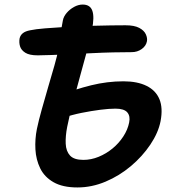

<svg xmlns="http://www.w3.org/2000/svg" viewBox="-20 -808 754 843"><path d="M320 15Q255 15 215 -8Q175 -31 156.5 -69Q138 -107 135.5 -152Q133 -197 142 -242Q150 -280 163.5 -328Q177 -376 191.5 -426Q206 -476 219 -520.5Q232 -565 237 -597Q242 -620 246 -654.5Q250 -689 256 -718Q259 -735 272.5 -751Q286 -767 305 -777.5Q324 -788 343 -788Q376 -788 385.5 -760.5Q395 -733 384 -679Q377 -641 362.5 -586.5Q348 -532 331 -471.5Q314 -411 299 -353.5Q284 -296 275 -251Q267 -210 268.5 -177Q270 -144 287.5 -125Q305 -106 346 -106Q380 -106 413 -119.5Q446 -133 474 -156Q502 -179 521.5 -209Q541 -239 547 -270Q553 -298 539 -314.5Q525 -331 487 -331Q459 -331 420 -326Q381 -321 338.5 -312.5Q296 -304 255 -290L234 -386Q309 -416 380 -433.5Q451 -451 522 -451Q583 -451 623.5 -431Q664 -411 680 -372.5Q696 -334 685 -276Q675 -225 640 -173Q605 -121 554.5 -78.5Q504 -36 443.5 -10.5Q383 15 320 15ZM146 -565Q109 -565 91 -576.5Q73 -588 68 -604.5Q63 -621 66 -639Q69 -653 80 -662Q91 -671 112 -675Q135 -680 177.5 -683.5Q220 -687 271.5 -690Q323 -693 374.5 -694.5Q426 -696 467.5 -696.5Q509 -697 531 -697Q570 -697 591.5 -685.5Q613 -674 620.5 -657Q628 -640 625 -626Q621 -606 602 -592.5Q583 -579 558 -579Q522 -579 476.5 -578Q431 -577 383 -574.5Q335 -572 289.5 -570Q244 -568 206.5 -566.5Q169 -565 146 -565Z"/></svg>

Font: Shantell Sans SemiBold
Style: Italic
Weight: 600
Italic angle: -11°
Designer: Stephen Nixon, Anya Danilova, Shantell Martin
Foundry: Arrow Type
Version: Version 1.011;[c5ecc13dd]